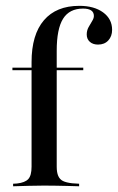

<svg xmlns="http://www.w3.org/2000/svg" viewBox="-20 -651 412 671"><path d="M23.4 -405.6V-414.5H271V-405.6ZM133.9 -2.4Q106.5 -2.4 81.5 -1.6Q56.5 -0.8 25.8 0V-8.9L39.5 -9.7Q67.7 -12.9 79 -25.4Q90.3 -37.9 90.3 -68.5V-207.3H178.2V-68.5Q178.2 -48.4 183.5 -36.3Q188.7 -24.2 200 -18.5Q211.3 -12.9 232.3 -10.5L256.5 -8.9V0Q234.7 -0.8 214.5 -1.2Q194.4 -1.6 175 -2Q155.6 -2.4 133.9 -2.4ZM90.3 -207.3V-433.9Q90.3 -529.8 133.5 -580.2Q176.6 -630.6 257.3 -630.6Q308.9 -630.6 340.3 -607.7Q371.8 -584.7 371.8 -546.8Q371.8 -524.2 358.5 -509.7Q345.2 -495.2 322.6 -495.2Q304.8 -495.2 294 -504.8Q283.1 -514.5 283.1 -530.6Q283.1 -544.4 289.5 -556Q296 -567.7 302 -577.4Q308.1 -587.1 308.1 -595.2Q308.1 -621 270.2 -621Q222.6 -621 200.4 -585.5Q178.2 -550 178.2 -473.4V-207.3Z"/></svg>

Font: Playfair 144pt SemiCondensed Medium
Style: Regular
Weight: 500
Width: 4
Designer: Claus Eggers Sørensen
Foundry: Claus Eggers Sørensen
Version: Version 2.203